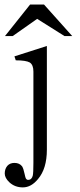

<svg xmlns="http://www.w3.org/2000/svg" viewBox="-20 -688 352 850"><path d="M43.9 -438.5 49.8 -420.9Q95.7 -420.9 112.3 -411.1Q127.9 -400.4 127.9 -371.1V27.3V32.2Q127.9 78.1 125 89.8Q120.1 108.4 104.5 108.4Q97.7 108.4 93.8 100.6Q91.8 95.7 88.9 82Q84 58.6 78.1 48.8Q66.4 33.2 43.9 33.2Q24.4 33.2 12.7 45.9Q1 59.6 1 80.1Q1 99.6 21.5 119.1Q45.9 141.6 81.1 141.6Q118.2 141.6 148.4 104.5Q187.5 58.6 187.5 -25.4V-484.4ZM299.8 -528.3 174.8 -668H113.3L2 -528.3H36.1L144.5 -604.5L265.6 -528.3Z"/></svg>

Font: Batang
Style: Regular
Weight: 400
Version: Version 2.21